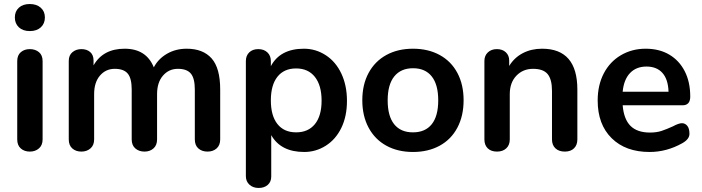

<svg xmlns="http://www.w3.org/2000/svg" viewBox="-20 -741 3457 946"><path d="M64.9 -54.2V-439.9Q64.9 -468.8 82.5 -483.9Q100.1 -499 127 -499Q153.8 -499 171.9 -484.1Q189.9 -469.2 189.9 -439.9V-54.2Q189.9 -25.4 171.9 -9.8Q153.8 5.9 127 5.9Q100.1 5.9 82.5 -9.5Q64.9 -24.9 64.9 -54.2ZM73 -606.4Q53.2 -625 53.2 -655Q53.2 -685.1 73 -703.1Q92.8 -721.2 126.5 -721.2Q160.2 -721.2 180.7 -703.1Q201.2 -685.1 201.2 -655Q201.2 -625 181.2 -606.4Q161.1 -587.9 127 -587.9Q92.8 -587.9 73 -606.4Z M737.8 -409.2Q759.8 -451.2 802.7 -476.1Q845.7 -501 899.9 -501Q980 -501 1022.5 -453.4Q1064.9 -405.8 1064.9 -299.8V-54.2Q1064.9 -25.4 1047.4 -9.8Q1029.8 5.9 1002.4 5.9Q975.1 5.9 957.5 -9.5Q939.9 -24.9 939.9 -54.2V-299.8Q939.9 -355 920.4 -378.4Q900.9 -401.9 856.4 -401.9Q812 -401.9 783 -368.4Q753.9 -335 753.9 -276.9V-54.2Q753.9 -25.4 736.3 -9.8Q718.8 5.9 691.9 5.9Q665 5.9 647 -9.5Q628.9 -24.9 628.9 -54.2V-299.8Q628.9 -355 609.4 -378.4Q589.8 -401.9 545.4 -401.9Q501 -401.9 472.4 -368.4Q443.8 -335 443.8 -276.9V-54.2Q443.8 -25.4 425.8 -9.8Q407.7 5.9 380.9 5.9Q354 5.9 336.4 -9.5Q318.8 -24.9 318.8 -54.2V-440.9Q318.8 -468.8 336.9 -483.9Q355 -499 381.3 -499Q407.7 -499 424.3 -484.6Q440.9 -470.2 440.9 -442.9V-418.9Q487.8 -501 594.2 -501Q700.7 -501 737.8 -409.2Z M1531.5 -129.4Q1564.5 -169.9 1564.5 -245.1Q1564.5 -320.3 1531.5 -362.1Q1498.5 -403.8 1439 -403.8Q1379.4 -403.8 1346.9 -362.8Q1314.5 -321.8 1314.5 -246.3Q1314.5 -170.9 1346.9 -129.9Q1379.4 -88.9 1439 -88.9Q1498.5 -88.9 1531.5 -129.4ZM1314.5 -415Q1360.4 -501 1477.5 -501Q1535.6 -501 1585 -469Q1634.3 -437 1661.9 -378.4Q1689.5 -319.8 1689.5 -243.9Q1689.5 -168 1661.9 -111.1Q1634.3 -54.2 1585.4 -23.2Q1536.6 7.8 1479 7.8Q1363.3 7.8 1316.4 -75.2V128.9Q1316.4 154.8 1299.3 169.9Q1282.2 185.1 1254.4 185.1Q1226.6 185.1 1209 168.9Q1191.4 152.8 1191.4 127V-439.9Q1191.4 -466.8 1208 -482.9Q1224.6 -499 1252.4 -499Q1280.3 -499 1297.4 -482.9Q1314.5 -466.8 1314.5 -439.9Z M2107.2 -128.9Q2139.2 -168.9 2139.2 -246.6Q2139.2 -324.2 2107.2 -364.5Q2075.2 -404.8 2015.1 -404.8Q1955.1 -404.8 1922.6 -364.5Q1890.1 -324.2 1890.1 -246.6Q1890.1 -168.9 1922.1 -128.9Q1954.1 -88.9 2014.6 -88.9Q2075.2 -88.9 2107.2 -128.9ZM1796.1 -112.1Q1765.1 -169.9 1765.1 -247.1Q1765.1 -324.2 1796.1 -381.6Q1827.1 -439 1883.5 -470Q1939.9 -501 2014.9 -501Q2089.8 -501 2146.5 -470Q2203.1 -439 2233.6 -381.6Q2264.2 -324.2 2264.2 -247.1Q2264.2 -169.9 2233.6 -112.1Q2203.1 -54.2 2146.5 -23.2Q2089.8 7.8 2014.9 7.8Q1939.9 7.8 1883.5 -23.2Q1827.1 -54.2 1796.1 -112.1Z M2650.9 -501Q2824.7 -501 2824.7 -299.8V-54.2Q2824.7 -26.4 2808.3 -10.3Q2792 5.9 2762.9 5.9Q2733.9 5.9 2716.8 -10Q2699.7 -25.9 2699.7 -54.2V-293Q2699.7 -350.1 2678.2 -376Q2656.7 -401.9 2606.7 -401.9Q2556.6 -401.9 2524.2 -367.9Q2491.7 -334 2491.7 -276.9V-54.2Q2491.7 -26.4 2474.6 -10.3Q2457.5 5.9 2428.7 5.9Q2399.9 5.9 2383.3 -10Q2366.7 -25.9 2366.7 -54.2V-440.9Q2366.7 -466.8 2383.8 -482.9Q2400.9 -499 2428.2 -499Q2455.6 -499 2472.2 -483.4Q2488.8 -467.8 2488.8 -442.9V-416Q2513.7 -457 2555.7 -479Q2597.7 -501 2650.9 -501Z M3047.9 -289.1H3273.9Q3272 -350.1 3243.9 -381.6Q3215.8 -413.1 3165.3 -413.1Q3114.7 -413.1 3084.2 -381.1Q3053.7 -349.1 3047.9 -289.1ZM3341.3 -35.2Q3264.6 7.8 3180.7 7.8Q3062.5 7.8 2993.7 -60.1Q2924.8 -127.9 2924.8 -246.1Q2924.8 -321.3 2954.8 -379.2Q2984.9 -437 3039.3 -469Q3093.8 -501 3161.1 -501Q3228.5 -501 3277.6 -471.9Q3326.7 -442.9 3353.8 -389.9Q3380.9 -336.9 3380.9 -265.1Q3380.9 -222.2 3342.8 -222.2H3047.9Q3053.7 -153.3 3086.7 -120.6Q3119.6 -87.9 3182.6 -87.9Q3214.8 -87.9 3239.3 -95.9Q3263.7 -104 3294.9 -118.2Q3324.7 -134.3 3340.3 -134Q3356 -133.8 3366.5 -120.8Q3377 -107.9 3377 -81.5Q3377 -55.2 3341.3 -35.2Z"/></svg>

Font: Nunito-Bold
Style: Bold
Weight: 700
Designer: Vernon Adams
Foundry: newtypography
Version: Version 3.000